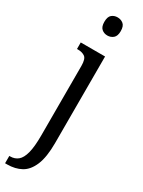

<svg xmlns="http://www.w3.org/2000/svg" viewBox="-262 -781 777 1046"><g transform="rotate(30 127.0 -257.5)"><path d="M131 -641Q110 -641 95 -654Q80 -667 80 -698Q80 -730 95 -742.5Q110 -755 131 -755Q152 -755 167.5 -742.5Q183 -730 183 -698Q183 -667 167.5 -654Q152 -641 131 -641ZM-3 240V194H2Q31 194 51 177.5Q71 161 81.5 121Q92 81 92 10V-427Q92 -471 75 -483Q58 -495 32 -495H25V-536H178V8Q178 97 156.5 148Q135 199 97.5 219.5Q60 240 10 240Z"/></g></svg>

Font: Noto Serif Hebrew ExtraCondensed
Style: Regular
Weight: 400
Width: 2
Designer: Monotype Design Team
Foundry: Monotype Imaging Inc.
Version: Version 2.004; ttfautohint (v1.8.4.7-5d5b)